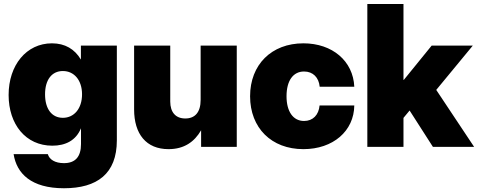

<svg xmlns="http://www.w3.org/2000/svg" viewBox="-20 -748 2435 978"><path d="M305.7 210.9C474.6 210.9 575.2 137.2 575.2 -33.2V-515.6H392.1V-445.3H391.6C360.4 -497.6 311.5 -527.3 244.6 -527.3C114.7 -527.3 23.9 -416.5 23.9 -264.2C23.9 -114.3 111.3 -5.9 246.6 -5.9C314 -5.9 366.7 -32.7 392.1 -93.8H392.6V-14.2C392.6 50.8 363.3 83 305.7 83C260.7 83 231.4 64.9 223.6 37.1H49.3C64.9 136.2 139.2 210.9 305.7 210.9ZM300.3 -147.9C243.2 -147.9 209.5 -193.8 209.5 -267.6C209.5 -340.8 243.2 -386.2 300.3 -386.2C357.4 -386.2 397.9 -339.8 397.9 -267.6C397.9 -194.8 357.4 -147.9 300.3 -147.9Z M838.4 11.7C918 11.7 970.2 -25.4 1004.4 -84.5V0H1186V-515.6H1002V-239.3C1002 -175.3 972.7 -144.5 923.8 -144.5C875 -144.5 847.2 -175.8 847.2 -231V-515.6H663.1V-190.9C663.1 -65.4 724.6 11.7 838.4 11.7Z M1525.4 11.7C1676.8 11.7 1783.2 -80.6 1784.7 -210.9H1607.9C1603.5 -162.6 1574.2 -131.8 1528.8 -131.8C1473.1 -131.8 1439.5 -179.7 1439.5 -257.8C1439.5 -336.4 1472.7 -383.8 1528.8 -383.8C1574.2 -383.8 1604 -353.5 1608.4 -306.2H1784.7C1778.8 -437 1673.3 -527.3 1525.4 -527.3C1362.8 -527.3 1253.9 -418.5 1253.9 -257.8C1253.9 -96.7 1362.3 11.7 1525.4 11.7Z M1851.1 0H2035.2V-147.5L2066.4 -185.1L2185.1 0H2395L2202.1 -290L2388.2 -515.6H2178.7L2037.1 -341.3H2035.2V-727.5H1851.1Z"/></svg>

Font: Raveo Display Display ExtraBold
Style: Regular
Weight: 800
Designer: Jakub Foglar, Rasmus Andersson (Inter)
Foundry: Jakubfoglar.com
Version: Version 1.100;Glyphs 3.2.3 (3260)